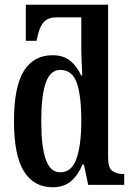

<svg xmlns="http://www.w3.org/2000/svg" viewBox="-20 -780 558 810"><path d="M202 10Q123 10 81 -57Q39 -124 39 -269Q39 -414 80.5 -480.5Q122 -547 202 -547Q248 -547 276.5 -523.5Q305 -500 322 -462H327Q327 -463 326 -483.5Q325 -504 324 -530Q323 -556 323 -575V-707H219Q185 -707 166.5 -688.5Q148 -670 139 -629L134 -608H89V-760H436V-116Q436 -71 454.5 -58.5Q473 -46 497 -46H504V0H352L334 -86H328Q310 -42 280 -16Q250 10 202 10ZM234 -53Q283 -53 303 -111.5Q323 -170 323 -269Q323 -376 304 -430.5Q285 -485 234 -485Q192 -485 173 -430.5Q154 -376 154 -269Q154 -162 173 -107.5Q192 -53 234 -53Z"/></svg>

Font: Noto Serif ExtraCondensed SemiBold
Style: Regular
Weight: 600
Width: 2
Designer: Monotype Design Team
Foundry: Monotype Imaging Inc.
Version: Version 2.015; ttfautohint (v1.8.4.7-5d5b)